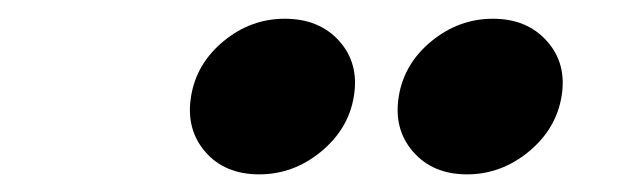

<svg xmlns="http://www.w3.org/2000/svg" viewBox="-20 -786 683 209"><path d="M488.3 -596.2Q451.2 -596.2 429.7 -620.8Q408.2 -645.5 414.1 -681.2Q419.9 -716.8 449.7 -741.2Q479.5 -765.6 516.6 -765.6Q553.7 -765.6 575.4 -741.2Q597.2 -716.8 591.3 -681.2Q585.4 -645.5 555.4 -620.8Q525.4 -596.2 488.3 -596.2ZM262.2 -596.2Q224.6 -596.2 203.4 -620.8Q182.1 -645.5 188 -681.2Q193.8 -716.8 223.4 -741.2Q252.9 -765.6 290 -765.6Q327.6 -765.6 349.4 -741.2Q371.1 -716.8 365.2 -681.2Q359.4 -645.5 329.3 -620.8Q299.3 -596.2 262.2 -596.2Z"/></svg>

Font: Inter 18pt Black
Style: Italic
Weight: 900
Italic angle: -9.3988°
Designer: Rasmus Andersson
Foundry: rsms
Version: Version 4.001;git-66647c0bb